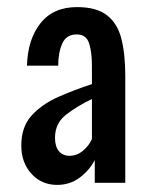

<svg xmlns="http://www.w3.org/2000/svg" viewBox="-20 -842 413 541"><path d="M141 -321Q97 -321 68.5 -352.5Q40 -384 40 -432Q40 -485 69.5 -517Q99 -549 144.5 -569Q190 -589 239 -605V-658Q239 -695 231 -720Q223 -745 196 -745Q167 -745 155.5 -719.5Q144 -694 144 -657H56Q58 -731 94 -776.5Q130 -822 197 -822Q252 -822 281.5 -799Q311 -776 322 -733Q333 -690 333 -628V-327H247V-391Q232 -362 204.5 -341.5Q177 -321 141 -321ZM176 -403Q197 -403 214 -417.5Q231 -432 239 -450V-563Q199 -544 167 -519.5Q135 -495 135 -454Q135 -429 146 -416Q157 -403 176 -403Z"/></svg>

Font: Oswald
Style: Regular
Weight: 400
Designer: Vernon Adams
Foundry: Vernon Adams
Version: Version 4.103; ttfautohint (v1.8.3)